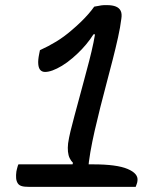

<svg xmlns="http://www.w3.org/2000/svg" viewBox="-20 -730 640 750"><path d="M348 -704Q352 -705 356 -705.5Q360 -706 365 -707Q370 -708 375.5 -709Q381 -710 386.5 -710Q392 -710 398 -710Q419 -710 432.5 -704.5Q446 -699 451.5 -687.5Q457 -676 454 -657Q450 -624 441 -583.5Q432 -543 420.5 -498Q409 -453 396.5 -406Q384 -359 372 -311.5Q360 -264 350 -220Q340 -176 333 -136Q326 -96 324 -64H257L265 -94Q257 -102 252 -112.5Q247 -123 245.5 -137.5Q244 -152 246 -170Q249 -191 255.5 -218Q262 -245 271 -278Q280 -311 289.5 -346.5Q299 -382 309 -419Q319 -456 328.5 -492.5Q338 -529 345 -563Q352 -597 356 -627L377 -596H322L361 -623Q347 -597 332 -576.5Q317 -556 300 -538Q283 -520 263 -503Q242 -485 222 -473Q202 -461 185.5 -455Q169 -449 156 -449Q145 -449 138 -456Q131 -463 129.5 -479Q128 -495 133 -519L136 -534Q169 -549 199.5 -567.5Q230 -586 260 -612Q279 -628 295.5 -644Q312 -660 325.5 -675.5Q339 -691 348 -704ZM52 -88Q54 -88 69 -88Q84 -88 107.5 -88Q131 -88 159.5 -88Q188 -88 216.5 -88Q245 -88 271.5 -88Q298 -88 317 -88Q336 -88 344 -88Q436 -88 478.5 -70Q521 -52 517 -24Q517 -21 516 -17.5Q515 -14 514 -11Q513 -8 512 -5.5Q511 -3 510 0Q508 0 487 0Q466 0 432 0Q398 0 357.5 0Q317 0 275 0Q233 0 196 0Q159 0 132 0Q105 0 95 0Q75 0 65 -3Q55 -6 50 -13Q44 -22 43 -34Q42 -46 44 -60Q45 -64 45.5 -67Q46 -70 47 -73Q48 -76 48.5 -78.5Q49 -81 50 -83.5Q51 -86 52 -88Z"/></svg>

Font: Rec Mono Duotone
Style: Italic
Weight: 400
Italic angle: -10°
Monospace: yes
Version: Version 1.085; ttfautohint (v1.8.4.7-5d5b)